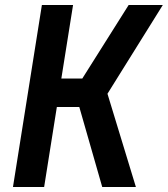

<svg xmlns="http://www.w3.org/2000/svg" viewBox="-20 -750 673 770"><path d="M32 0 148 -730H273L226 -435H310L496 -730H633L411 -374L525 0H390L298 -321H208L157 0Z"/></svg>

Font: JetBrains Mono NL
Style: Bold Italic
Weight: 700
Italic angle: -9°
Designer: Philipp Nurullin, Konstantin Bulenkov
Foundry: JetBrains
Version: Version 2.304; ttfautohint (v1.8.4.7-5d5b)